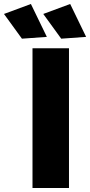

<svg xmlns="http://www.w3.org/2000/svg" viewBox="-95 -943 452 963"><path d="M15 -749 -75 -873 60 -923 140 -758ZM251 0H68V-701H251ZM212 -749 122 -873 257 -923 337 -758Z"/></svg>

Font: Argentum Novus
Style: Bold
Weight: 700
Designer: Julieta Ulanovsky (font) & Cristiano Sobral (main changes)
Foundry: Julieta Ulanovsky (font) & Cristiano Sobral (main changes)
Version: Version 3.00;November 27, 2020;FontCreator 13.0.0.2655 64-bi